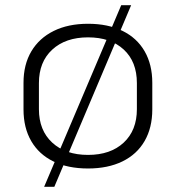

<svg xmlns="http://www.w3.org/2000/svg" viewBox="-20 -638 673 735"><path d="M317 7Q240 7 184.5 -20Q129 -47 99.5 -98Q70 -149 70 -219V-321Q70 -391 100 -441.5Q130 -492 185.5 -519.5Q241 -547 317 -547Q393 -547 448.5 -520Q504 -493 533.5 -442Q563 -391 563 -321V-219Q563 -149 533.5 -98Q504 -47 448.5 -20Q393 7 317 7ZM317 -45Q403 -45 453.5 -92Q504 -139 504 -220V-320Q504 -402 453.5 -448.5Q403 -495 317 -495Q231 -495 180 -448Q129 -401 129 -320V-220Q129 -139 180 -92Q231 -45 317 -45ZM482 -618 188 77H149L444 -618Z"/></svg>

Font: Pathway Extreme 28pt ExtraLight
Style: Regular
Weight: 250
Designer: Eduardo Rodriguez Tunni
Foundry: Eduardo Rodriguez Tunni
Version: Version 1.001;gftools[0.9.26]